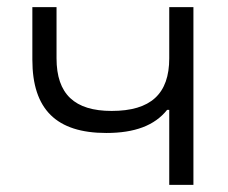

<svg xmlns="http://www.w3.org/2000/svg" viewBox="-20 -520 640 540"><path d="M524 0V-500H456V-356C456 -256 404 -208 294 -208C190 -208 139 -255 139 -356V-500H71V-352C71 -212 139 -146 279 -146C359 -146 415 -167 450 -211H456V0Z"/></svg>

Font: LT Wave Mono Light
Style: Regular
Weight: 300
Designer: Daniel Lyons
Version: Version 2.5 (Glyphs App)